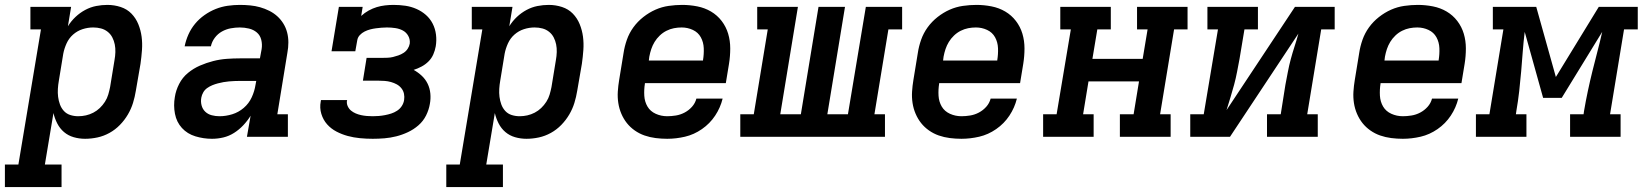

<svg xmlns="http://www.w3.org/2000/svg" viewBox="-61 -558 6699 783"><path d="M-41 205V113H14L106 -438H63V-530H229L216 -451Q229 -472 247 -489Q265 -506 286.5 -517.5Q308 -529 331 -533.5Q354 -538 377 -538Q405 -538 431 -529.5Q457 -521 475 -502.5Q493 -484 503 -459.5Q513 -435 516.5 -408.5Q520 -382 518 -354Q516 -326 512 -298L493 -188Q489 -163 481.5 -138.5Q474 -114 460.5 -91Q447 -68 428 -48.5Q409 -29 385.5 -16Q362 -3 336.5 2.5Q311 8 286 8Q262 8 239.5 1.5Q217 -5 200 -19.5Q183 -34 172.5 -54.5Q162 -75 157 -97L122 113H190V205ZM258 -84Q274 -84 289.5 -87.5Q305 -91 319.5 -98.5Q334 -106 346 -117.5Q358 -129 367 -143Q376 -157 380.5 -172.5Q385 -188 388 -203L406 -313Q409 -329 409.5 -345.5Q410 -362 407 -377Q404 -392 397 -405.5Q390 -419 378 -428.5Q366 -438 351 -442Q336 -446 319 -446Q319 -446 319 -446Q319 -446 319 -446Q297 -446 275.5 -439Q254 -432 237 -417Q220 -402 210.5 -381Q201 -360 197 -339L179 -229Q176 -212 175 -195.5Q174 -179 176 -163Q178 -147 183.5 -132Q189 -117 199.5 -105.5Q210 -94 225.5 -89Q241 -84 258 -84Z M803 8Q769 8 736 -2Q703 -12 681 -36Q659 -60 652.5 -94Q646 -128 652 -162Q656 -189 669.5 -215.5Q683 -242 705.5 -260.5Q728 -279 754.5 -290.5Q781 -302 808.5 -309Q836 -316 863.5 -318Q891 -320 918 -320H999L1006 -358Q1009 -377 1004.5 -395.5Q1000 -414 986.5 -425.5Q973 -437 954.5 -441.5Q936 -446 917 -446Q899 -446 880 -442.5Q861 -439 844 -429.5Q827 -420 815 -404Q803 -388 799 -369H692Q697 -394 707.5 -417.5Q718 -441 734.5 -461Q751 -481 773 -496.5Q795 -512 819 -521.5Q843 -531 868 -534.5Q893 -538 917 -538Q938 -538 959 -536Q980 -534 999.5 -528.5Q1019 -523 1037 -514Q1055 -505 1069.5 -492Q1084 -479 1094.5 -462Q1105 -445 1110 -425.5Q1115 -406 1115 -385Q1115 -364 1111 -343L1070 -92H1113V0H946L961 -86Q948 -65 931 -47Q914 -29 893.5 -16Q873 -3 850 2.5Q827 8 804 8Q804 8 804 8Q804 8 803 8ZM834 -84Q860 -84 886 -92Q912 -100 933 -118Q954 -136 965.5 -161Q977 -186 981 -212L984 -228H918Q906 -228 895 -227.5Q884 -227 872.5 -226Q861 -225 850 -223Q839 -221 827.5 -218Q816 -215 805 -210.5Q794 -206 784 -199Q774 -192 768 -181.5Q762 -171 760 -160Q757 -144 761 -128.5Q765 -113 776 -102.5Q787 -92 802.5 -88Q818 -84 834 -84Z M1459 8Q1433 8 1407 5.5Q1381 3 1357 -3.5Q1333 -10 1311 -21.5Q1289 -33 1273 -51Q1257 -69 1249.5 -93.5Q1242 -118 1247 -144Q1247 -145 1247.5 -147Q1248 -149 1248 -150H1355Q1355 -150 1354.5 -149Q1354 -148 1354 -148Q1352 -136 1357 -125Q1362 -114 1370.5 -107Q1379 -100 1389.5 -95.5Q1400 -91 1411.5 -88.5Q1423 -86 1435 -85Q1447 -84 1459 -84Q1471 -84 1483.5 -85Q1496 -86 1509 -88.5Q1522 -91 1534.5 -95Q1547 -99 1558.5 -106.5Q1570 -114 1577.5 -125.5Q1585 -137 1587 -150Q1589 -163 1586.5 -175.5Q1584 -188 1576 -198Q1568 -208 1557 -214Q1546 -220 1533.5 -223.5Q1521 -227 1508 -228Q1495 -229 1482 -229H1419L1434 -322H1497Q1508 -322 1519.5 -322.5Q1531 -323 1541.5 -325.5Q1552 -328 1563.5 -332Q1575 -336 1585 -342.5Q1595 -349 1601.5 -359Q1608 -369 1610 -380Q1612 -397 1604 -411.5Q1596 -426 1582 -433.5Q1568 -441 1551 -443.5Q1534 -446 1517 -446Q1506 -446 1494.5 -445Q1483 -444 1471.5 -442.5Q1460 -441 1448.5 -438Q1437 -435 1426 -429.5Q1415 -424 1406.5 -415Q1398 -406 1396 -394L1388 -349H1291L1321 -530H1418L1412 -493Q1426 -506 1442.5 -515Q1459 -524 1475.5 -529Q1492 -534 1509.5 -536Q1527 -538 1544 -538Q1569 -538 1592.5 -534.5Q1616 -531 1637.5 -521.5Q1659 -512 1676 -497Q1693 -482 1703.5 -461.5Q1714 -441 1717 -417Q1720 -393 1716 -369Q1713 -352 1706 -336Q1699 -320 1686.5 -307.5Q1674 -295 1658 -286.5Q1642 -278 1626 -273Q1644 -263 1659 -249Q1674 -235 1683 -216.5Q1692 -198 1694 -176.5Q1696 -155 1692 -134Q1688 -110 1676.5 -87Q1665 -64 1645.5 -47Q1626 -30 1602.5 -19Q1579 -8 1555 -2Q1531 4 1507 6Q1483 8 1459 8Z M1759 205V113H1814L1906 -438H1863V-530H2029L2016 -451Q2029 -472 2047 -489Q2065 -506 2086.5 -517.5Q2108 -529 2131 -533.5Q2154 -538 2177 -538Q2205 -538 2231 -529.5Q2257 -521 2275 -502.5Q2293 -484 2303 -459.5Q2313 -435 2316.5 -408.5Q2320 -382 2318 -354Q2316 -326 2312 -298L2293 -188Q2289 -163 2281.5 -138.5Q2274 -114 2260.5 -91Q2247 -68 2228 -48.5Q2209 -29 2185.5 -16Q2162 -3 2136.5 2.5Q2111 8 2086 8Q2062 8 2039.5 1.5Q2017 -5 2000 -19.5Q1983 -34 1972.5 -54.5Q1962 -75 1957 -97L1922 113H1990V205ZM2058 -84Q2074 -84 2089.5 -87.5Q2105 -91 2119.5 -98.5Q2134 -106 2146 -117.5Q2158 -129 2167 -143Q2176 -157 2180.5 -172.5Q2185 -188 2188 -203L2206 -313Q2209 -329 2209.5 -345.5Q2210 -362 2207 -377Q2204 -392 2197 -405.5Q2190 -419 2178 -428.5Q2166 -438 2151 -442Q2136 -446 2119 -446Q2119 -446 2119 -446Q2119 -446 2119 -446Q2097 -446 2075.5 -439Q2054 -432 2037 -417Q2020 -402 2010.5 -381Q2001 -360 1997 -339L1979 -229Q1976 -212 1975 -195.5Q1974 -179 1976 -163Q1978 -147 1983.5 -132Q1989 -117 1999.5 -105.5Q2010 -94 2025.5 -89Q2041 -84 2058 -84Z M2660 8Q2636 8 2612.5 5Q2589 2 2567.5 -5.5Q2546 -13 2527.5 -26Q2509 -39 2495.5 -56Q2482 -73 2473 -94Q2464 -115 2460.5 -138Q2457 -161 2458.5 -184.5Q2460 -208 2464 -232L2482 -342Q2486 -369 2495.5 -396Q2505 -423 2522 -446.5Q2539 -470 2562.5 -488.5Q2586 -507 2612 -518.5Q2638 -530 2666 -534Q2694 -538 2721 -538Q2752 -538 2782.5 -532Q2813 -526 2838.5 -511Q2864 -496 2882 -472.5Q2900 -449 2908.5 -420.5Q2917 -392 2917 -360.5Q2917 -329 2912 -298L2899 -219H2569V-217Q2565 -192 2566.5 -167.5Q2568 -143 2579.5 -123.5Q2591 -104 2613 -94Q2635 -84 2660 -84Q2677 -84 2695.5 -87Q2714 -90 2731 -99Q2748 -108 2761 -122.5Q2774 -137 2779 -156H2886Q2877 -119 2855.5 -86.5Q2834 -54 2801.5 -31.5Q2769 -9 2732.5 -0.5Q2696 8 2660 8ZM2585 -311H2806V-313Q2810 -337 2809 -361.5Q2808 -386 2797 -406Q2786 -426 2764.5 -436Q2743 -446 2719 -446Q2703 -446 2687.5 -443Q2672 -440 2657 -432.5Q2642 -425 2629.5 -413Q2617 -401 2608.5 -387Q2600 -373 2595 -358Q2590 -343 2587 -327Z M2958 0V-92H3013L3070 -438H3027V-530H3193L3121 -92H3205L3277 -530H3385L3313 -92H3397L3470 -530H3618V-438H3562L3505 -92H3548V0Z M3860 8Q3836 8 3812.5 5Q3789 2 3767.5 -5.5Q3746 -13 3727.5 -26Q3709 -39 3695.5 -56Q3682 -73 3673 -94Q3664 -115 3660.5 -138Q3657 -161 3658.5 -184.5Q3660 -208 3664 -232L3682 -342Q3686 -369 3695.5 -396Q3705 -423 3722 -446.5Q3739 -470 3762.5 -488.5Q3786 -507 3812 -518.5Q3838 -530 3866 -534Q3894 -538 3921 -538Q3952 -538 3982.5 -532Q4013 -526 4038.5 -511Q4064 -496 4082 -472.5Q4100 -449 4108.5 -420.5Q4117 -392 4117 -360.5Q4117 -329 4112 -298L4099 -219H3769V-217Q3765 -192 3766.5 -167.5Q3768 -143 3779.5 -123.5Q3791 -104 3813 -94Q3835 -84 3860 -84Q3877 -84 3895.5 -87Q3914 -90 3931 -99Q3948 -108 3961 -122.5Q3974 -137 3979 -156H4086Q4077 -119 4055.5 -86.5Q4034 -54 4001.5 -31.5Q3969 -9 3932.5 -0.5Q3896 8 3860 8ZM3785 -311H4006V-313Q4010 -337 4009 -361.5Q4008 -386 3997 -406Q3986 -426 3964.5 -436Q3943 -446 3919 -446Q3903 -446 3887.5 -443Q3872 -440 3857 -432.5Q3842 -425 3829.5 -413Q3817 -401 3808.5 -387Q3800 -373 3795 -358Q3790 -343 3787 -327Z M4193 0V-92H4248L4306 -438H4263V-530H4469V-438H4414L4394 -318H4599L4619 -438H4576V-530H4782V-438H4727L4670 -92H4713V0H4506V-92H4562L4584 -226H4378L4356 -92H4399V0Z M4793 0V-92H4848L4906 -438H4863V-530H5069V-438H5014L4994 -318Q4989 -292 4984 -265.5Q4979 -239 4972 -213Q4965 -187 4957 -161Q4949 -135 4941 -109L5220 -530H5382V-438H5327L5270 -92H5313V0H5106V-92H5162L5181 -212Q5186 -238 5191 -264.5Q5196 -291 5203 -317Q5210 -343 5218.5 -369Q5227 -395 5234 -421L4955 0Z M5660 8Q5636 8 5612.5 5Q5589 2 5567.5 -5.5Q5546 -13 5527.5 -26Q5509 -39 5495.5 -56Q5482 -73 5473 -94Q5464 -115 5460.5 -138Q5457 -161 5458.5 -184.5Q5460 -208 5464 -232L5482 -342Q5486 -369 5495.5 -396Q5505 -423 5522 -446.5Q5539 -470 5562.5 -488.5Q5586 -507 5612 -518.5Q5638 -530 5666 -534Q5694 -538 5721 -538Q5752 -538 5782.5 -532Q5813 -526 5838.5 -511Q5864 -496 5882 -472.5Q5900 -449 5908.5 -420.5Q5917 -392 5917 -360.5Q5917 -329 5912 -298L5899 -219H5569V-217Q5565 -192 5566.5 -167.5Q5568 -143 5579.5 -123.5Q5591 -104 5613 -94Q5635 -84 5660 -84Q5677 -84 5695.5 -87Q5714 -90 5731 -99Q5748 -108 5761 -122.5Q5774 -137 5779 -156H5886Q5877 -119 5855.5 -86.5Q5834 -54 5801.5 -31.5Q5769 -9 5732.5 -0.5Q5696 8 5660 8ZM5585 -311H5806V-313Q5810 -337 5809 -361.5Q5808 -386 5797 -406Q5786 -426 5764.5 -436Q5743 -446 5719 -446Q5703 -446 5687.5 -443Q5672 -440 5657 -432.5Q5642 -425 5629.5 -413Q5617 -401 5608.5 -387Q5600 -373 5595 -358Q5590 -343 5587 -327Z M5958 0V-92H6013L6070 -438H6027V-530H6204L6284 -244L6459 -530H6618V-438H6562L6505 -92H6548V0H6342V-92H6397L6399 -106Q6406 -147 6414.5 -187Q6423 -227 6433 -267.5Q6443 -308 6453.5 -348Q6464 -388 6473 -428L6308 -159H6232L6157 -428Q6152 -388 6149 -347.5Q6146 -307 6142.5 -266.5Q6139 -226 6134.5 -186Q6130 -146 6123 -106L6121 -92H6164V0Z"/></svg>

Font: Iosevka Curly Slab SmBdExObl
Style: Regular
Weight: 600
Width: 7
Italic angle: -9°
Monospace: yes
Designer: Belleve Invis
Foundry: Belleve Invis
Version: Version 11.1.0; ttfautohint (v1.8.3)